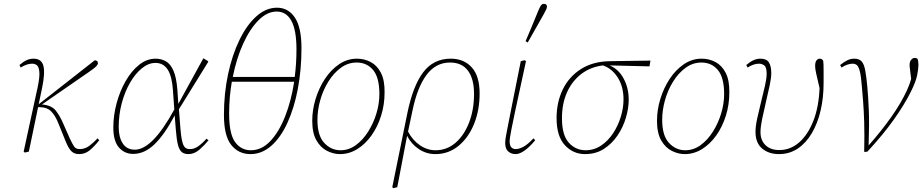

<svg xmlns="http://www.w3.org/2000/svg" viewBox="-20 -788 4794 998"><path d="M103 0Q121 -83 139 -166Q157 -249 175 -331Q187 -387 184.5 -414Q182 -441 171.5 -449Q161 -457 147 -457Q119 -457 88 -437L81 -450Q101 -467 118 -475Q135 -483 154 -483Q196 -483 205.5 -446Q215 -409 199 -332L181 -246L473 -475Q479 -474 484 -471Q489 -468 489 -460Q489 -453 481 -444Q473 -435 441 -413L198 -245Q248 -241 270 -213Q292 -185 308 -147L344 -66Q357 -38 366 -25.5Q375 -13 394 -13Q422 -13 445 -30.5Q468 -48 487 -69L496 -59Q467 -23 444 -5Q421 13 391 13Q365 13 350 -3Q335 -19 321 -54L285 -143Q268 -187 246 -209Q224 -231 185 -231H178L130 0L109 5Z M597 -127Q597 -75 618 -42.5Q639 -10 681 -10Q726 -10 777 -61.5Q828 -113 886 -219L879 -318Q874 -392 851.5 -426.5Q829 -461 788 -461Q752 -461 718 -433.5Q684 -406 656.5 -359Q629 -312 613 -252Q597 -192 597 -127ZM672 12Q627 12 598 -21.5Q569 -55 569 -125Q569 -188 586 -251Q603 -314 633 -366.5Q663 -419 703 -451Q743 -483 789 -483Q818 -483 842 -469.5Q866 -456 881.5 -421Q897 -386 902 -321L907 -248L1037 -485L1062 -470V-466L910 -220L918 -118Q923 -57 933 -34.5Q943 -12 968 -13Q990 -13 1011.5 -28.5Q1033 -44 1053 -67L1064 -59Q1044 -34 1017 -10.5Q990 13 960 13Q938 13 925 2.5Q912 -8 905 -35Q898 -62 894 -113L888 -188Q835 -88 783 -38Q731 12 672 12Z M1282 13Q1220 13 1182 -34.5Q1144 -82 1144 -191Q1144 -302 1165.5 -402.5Q1187 -503 1225 -581Q1263 -659 1313 -703.5Q1363 -748 1420 -748Q1478 -748 1512.5 -697Q1547 -646 1547 -538Q1547 -425 1528 -325.5Q1509 -226 1474 -149.5Q1439 -73 1390 -30Q1341 13 1282 13ZM1418 -728Q1369 -728 1324 -683Q1279 -638 1244 -561Q1209 -484 1190 -388H1512Q1521 -457 1521 -531Q1521 -632 1494.5 -680Q1468 -728 1418 -728ZM1284 -7Q1340 -7 1385 -54.5Q1430 -102 1462 -183Q1494 -264 1509 -363H1185Q1178 -323 1174.5 -282Q1171 -241 1171 -198Q1171 -92 1202 -49.5Q1233 -7 1284 -7Z M1747 13Q1714 13 1680.5 -3.5Q1647 -20 1625 -58Q1603 -96 1603 -160Q1603 -217 1620.5 -274Q1638 -331 1669 -378Q1700 -425 1742.5 -454Q1785 -483 1835 -483Q1874 -483 1907 -465.5Q1940 -448 1960 -409.5Q1980 -371 1979 -307Q1979 -244 1961 -186.5Q1943 -129 1911 -84Q1879 -39 1837 -13Q1795 13 1747 13ZM1750 -7Q1793 -7 1829.5 -33.5Q1866 -60 1893.5 -103.5Q1921 -147 1936.5 -198Q1952 -249 1952 -299Q1952 -385 1919.5 -424Q1887 -463 1834 -463Q1789 -463 1751.5 -435.5Q1714 -408 1686.5 -363.5Q1659 -319 1644.5 -267Q1630 -215 1630 -165Q1630 -83 1665.5 -45Q1701 -7 1750 -7Z M2124 -213 2101 -104Q2124 -60 2162 -33.5Q2200 -7 2244 -7Q2303 -7 2348 -46Q2393 -85 2418.5 -151.5Q2444 -218 2444 -300Q2444 -378 2412.5 -420.5Q2381 -463 2319 -463Q2245 -463 2197 -398.5Q2149 -334 2124 -213ZM2025 190 2019 185 2097 -198Q2126 -341 2179.5 -412Q2233 -483 2323 -483Q2391 -483 2432 -438Q2473 -393 2473 -302Q2473 -215 2444 -143.5Q2415 -72 2363 -29.5Q2311 13 2243 13Q2196 13 2157 -13Q2118 -39 2096 -82L2045 185Z M2660 13Q2638 13 2622 -0.5Q2606 -14 2606 -45Q2606 -65 2615.5 -110.5Q2625 -156 2641 -240L2687 -470L2708 -475L2714 -470L2690 -359Q2669 -262 2656.5 -204Q2644 -146 2638.5 -116.5Q2633 -87 2631 -74.5Q2629 -62 2629 -56Q2629 -31 2638 -22Q2647 -13 2661 -13Q2678 -13 2700.5 -25Q2723 -37 2753 -69L2762 -59Q2731 -22 2705.5 -4.5Q2680 13 2660 13ZM2712 -574Q2729 -613 2745 -652Q2761 -691 2777 -730Q2785 -749 2791 -758.5Q2797 -768 2807 -768Q2823 -768 2823 -753Q2823 -747 2819 -738.5Q2815 -730 2804 -710Q2784 -674 2763.5 -638.5Q2743 -603 2723 -567Z M3021 13Q2959 13 2916 -33.5Q2873 -80 2873 -174Q2873 -257 2905.5 -323.5Q2938 -390 3000.5 -429.5Q3063 -469 3152 -470L3361 -473L3356 -443L3149 -448Q3196 -428 3222 -379Q3248 -330 3248 -270Q3248 -226 3233.5 -176.5Q3219 -127 3190 -84Q3161 -41 3119 -14Q3077 13 3021 13ZM2901 -173Q2901 -86 2936.5 -46.5Q2972 -7 3024 -7Q3068 -7 3104.5 -31.5Q3141 -56 3167 -95.5Q3193 -135 3207 -181.5Q3221 -228 3221 -271Q3221 -338 3191 -385Q3161 -432 3114 -448Q3049 -440 3001 -403Q2953 -366 2927 -307.5Q2901 -249 2901 -173Z M3539 13Q3506 13 3472.5 -3.5Q3439 -20 3417 -58Q3395 -96 3395 -160Q3395 -217 3412.5 -274Q3430 -331 3461 -378Q3492 -425 3534.5 -454Q3577 -483 3627 -483Q3666 -483 3699 -465.5Q3732 -448 3752 -409.5Q3772 -371 3771 -307Q3771 -244 3753 -186.5Q3735 -129 3703 -84Q3671 -39 3629 -13Q3587 13 3539 13ZM3542 -7Q3585 -7 3621.5 -33.5Q3658 -60 3685.5 -103.5Q3713 -147 3728.5 -198Q3744 -249 3744 -299Q3744 -385 3711.5 -424Q3679 -463 3626 -463Q3581 -463 3543.5 -435.5Q3506 -408 3478.5 -363.5Q3451 -319 3436.5 -267Q3422 -215 3422 -165Q3422 -83 3457.5 -45Q3493 -7 3542 -7Z M4029 13Q3976 13 3941.5 -16Q3907 -45 3907 -103Q3907 -132 3916 -173Q3925 -214 3936 -258Q3947 -302 3956 -341Q3965 -380 3965 -405Q3965 -439 3952.5 -448Q3940 -457 3926 -457Q3897 -457 3866 -437L3859 -450Q3879 -467 3896.5 -475Q3914 -483 3933 -483Q3964 -483 3976.5 -464Q3989 -445 3989 -407Q3989 -383 3980.5 -343Q3972 -303 3961 -257Q3950 -211 3941.5 -169.5Q3933 -128 3933 -101Q3933 -59 3959 -33.5Q3985 -8 4031 -8Q4088 -8 4133.5 -47.5Q4179 -87 4207.5 -159Q4236 -231 4240 -330Q4227 -385 4222 -408Q4217 -431 4217 -445Q4217 -466 4224.5 -474.5Q4232 -483 4240 -483Q4248 -483 4251.5 -480.5Q4255 -478 4259 -472Q4261 -458 4261 -423Q4261 -388 4261 -356Q4261 -280 4245.5 -213.5Q4230 -147 4200 -96Q4170 -45 4127 -16Q4084 13 4029 13Z M4472 0Q4474 -89 4472 -152Q4470 -215 4466.5 -259.5Q4463 -304 4460 -337Q4456 -391 4449.5 -416.5Q4443 -442 4434 -449.5Q4425 -457 4412 -457Q4386 -457 4354 -437L4347 -450Q4368 -467 4385 -475Q4402 -483 4420 -483Q4446 -483 4458.5 -469Q4471 -455 4477 -424Q4483 -393 4488 -340Q4493 -287 4496 -215.5Q4499 -144 4495 -32Q4562 -108 4612.5 -179.5Q4663 -251 4694 -318Q4700 -332 4705.5 -345.5Q4711 -359 4716 -378L4714 -395Q4713 -406 4710.5 -423.5Q4708 -441 4708 -451Q4708 -468 4716.5 -477.5Q4725 -487 4734 -487Q4744 -487 4749 -482Q4754 -472 4754 -451Q4754 -432 4747.5 -398Q4741 -364 4714 -310Q4681 -244 4626.5 -167Q4572 -90 4489 0L4475 2Z"/></svg>

Font: Source Serif Pro ExtraLight
Style: Italic
Weight: 200
Italic angle: -12°
Designer: Frank Grießhammer
Foundry: Adobe Systems Incorporated
Version: Version 3.001;hotconv 1.0.111;makeotfexe 2.5.65597